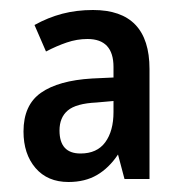

<svg xmlns="http://www.w3.org/2000/svg" viewBox="-20 -742 367 384"><path d="M166 -722Q279 -722 279 -604V-384H229L216 -433Q198 -406 174 -392Q150 -378 117 -378Q75 -378 51 -406Q27 -434 27 -479Q27 -532 62 -556.5Q97 -581 164 -585L207 -587V-608Q207 -664 155 -664Q134 -664 113.5 -657Q93 -650 72 -639L49 -692Q76 -707 104.5 -714.5Q133 -722 166 -722ZM173 -537Q132 -535 115.5 -521Q99 -507 99 -481Q99 -435 141 -435Q174 -435 190.5 -457.5Q207 -480 207 -518V-540Z"/></svg>

Font: Noto Sans Lao Condensed Medium
Style: Regular
Weight: 500
Width: 3
Designer: Monotype Design Team
Foundry: Monotype Imaging Inc.
Version: Version 2.003; ttfautohint (v1.8.4.7-5d5b)